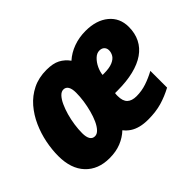

<svg xmlns="http://www.w3.org/2000/svg" viewBox="-114 -790 1026 1026"><g transform="rotate(-45 399.0 -276.5)"><path d="M216.3 9.8Q129.9 9.8 79.8 -43.5Q29.8 -96.7 29.8 -192.4Q29.8 -240.2 40 -291.7Q50.3 -343.3 71.8 -391.6Q93.3 -439.9 126.7 -478.8Q160.2 -517.6 206.1 -540.3Q252 -563 311 -563Q359.9 -563 389.6 -547.4Q419.4 -531.7 439.9 -502.9Q471.2 -531.2 513.9 -546.9Q556.6 -562.5 605.5 -562.5Q687 -562.5 735.8 -522.2Q784.7 -481.9 784.7 -414.1Q784.7 -366.2 766.1 -329.1Q747.6 -292 711.4 -266.8Q675.3 -241.7 622.6 -228.8Q569.8 -215.8 501.5 -215.8H482.4Q481.4 -210.4 481.2 -205.3Q481 -200.2 481 -194.8Q481 -156.7 499 -139.6Q517.1 -122.6 552.2 -122.6Q590.8 -122.6 627.4 -134.8Q664.1 -147 699.7 -166.5V-40Q656.2 -16.6 611.1 -3.4Q565.9 9.8 507.8 9.8Q475.1 9.8 449 3.2Q422.9 -3.4 403.3 -16.4Q383.8 -29.3 369.6 -47.9Q341.3 -21 303.2 -5.6Q265.1 9.8 216.3 9.8ZM243.7 -128.4Q259.8 -128.4 273.9 -143.6Q288.1 -158.7 299.6 -183.8Q311 -209 319.3 -240Q327.6 -271 332.3 -303.2Q336.9 -335.4 336.9 -364.3Q336.9 -394 327.6 -409.4Q318.4 -424.8 300.3 -424.8Q284.7 -424.8 270.5 -409.7Q256.3 -394.5 244.9 -369.6Q233.4 -344.7 224.6 -313.7Q215.8 -282.7 211.2 -250.2Q206.5 -217.8 206.5 -188.5Q206.5 -159.2 215.8 -143.8Q225.1 -128.4 243.7 -128.4ZM503.9 -331.5H513.2Q555.2 -331.5 578.9 -341.6Q602.5 -351.6 612.1 -367.4Q621.6 -383.3 621.6 -400.4Q621.6 -416 611.6 -426Q601.6 -436 583.5 -436Q564 -436 546.4 -419.2Q528.8 -402.3 517.3 -377.9Q505.9 -353.5 503.9 -331.5Z"/></g></svg>

Font: Open Sans SemiCondensed ExtraBold
Style: Italic
Weight: 800
Width: 4
Italic angle: -12°
Designer: Monotype Design Team
Foundry: Monotype Imaging Inc.
Version: Version 3.003